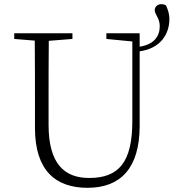

<svg xmlns="http://www.w3.org/2000/svg" viewBox="-20 -882 829 917"><path d="M212 -286V-387C212 -489 212 -589 213 -687L326 -696V-723H48V-696L146 -688C147 -589 147 -488 147 -387V-271C147 -67 246 15 398 15C558 15 646 -81 647 -278V-637C745 -650 789 -718 789 -791C789 -819 780 -840 773 -856C765 -861 758 -862 750 -862C732 -862 719 -849 719 -834C719 -812 743 -796 743 -757C743 -711 718 -670 647 -659V-723H488V-696L612 -684V-304C612 -108 548 -32 406 -32C288 -32 212 -99 212 -286Z"/></svg>

Font: Noto Serif CJK SC ExtraLight
Style: Regular
Weight: 200
Designer: Ryoko NISHIZUKA 西塚涼子 (kana & ideographs); Frank Grießhammer (Latin, Greek & Cyrillic); Wenlong ZHANG 张文龙 (bopomofo); San
Foundry: Adobe
Version: Version 2.001;hotconv 1.1.0;makeotfexe 2.6.0